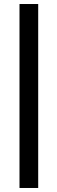

<svg xmlns="http://www.w3.org/2000/svg" viewBox="-20 -743 285 955"><path d="M77 192H170V-723H77Z"/></svg>

Font: Archivo SemiBold
Style: Italic
Weight: 600
Italic angle: -10°
Designer: Hector Gatti
Foundry: Omnibus-Type
Version: Version 2.001